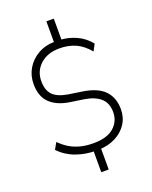

<svg xmlns="http://www.w3.org/2000/svg" viewBox="-169 -911 887 1118"><g transform="rotate(-20 274.5 -352.5)"><path d="M260 115V-26L274 -13Q210 -13 152.5 -33.5Q95 -54 51 -99L74 -140Q102 -112 131.5 -94.5Q161 -77 196.5 -68Q232 -59 276 -59Q361 -59 403 -96.5Q445 -134 445 -190Q445 -247 410.5 -277.5Q376 -308 313 -318L226 -331Q149 -343 107 -384Q65 -425 65 -502Q65 -554 90.5 -597Q116 -640 161.5 -666Q207 -692 268 -692L260 -679V-820H306V-679L296 -691Q345 -690 395 -668Q445 -646 480 -602L458 -561Q421 -606 377 -626Q333 -646 276 -646Q203 -646 158 -605.5Q113 -565 113 -502Q113 -447 140.5 -417.5Q168 -388 232 -377L319 -364Q410 -350 451.5 -306Q493 -262 493 -191Q493 -140 467 -100.5Q441 -61 396 -38Q351 -15 292 -13L306 -27V115Z"/></g></svg>

Font: Nunito Sans 7pt SemiCondensed ExtraLight
Style: Regular
Weight: 250
Width: 4
Designer: Vernon Adams
Foundry: Vernon Adams
Version: Version 3.101;gftools[0.9.27]